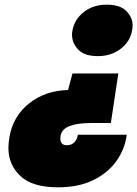

<svg xmlns="http://www.w3.org/2000/svg" viewBox="-20 -601 587 821"><path d="M436 -581Q494 -581 520.5 -553.5Q547 -526 547 -493Q547 -483 545 -472Q537 -424 496.5 -392.5Q456 -361 398 -361Q341 -361 314.5 -389Q288 -417 288 -452Q288 -462 290 -472Q299 -519 339 -550Q379 -581 436 -581ZM229 200Q118 200 67 151.5Q16 103 16 32Q16 8 21 -18Q37 -106 106 -160Q175 -214 271 -216L290 -287H486L454 -75H370Q311 -75 277.5 -62Q244 -49 239 -20Q238 -13 238 -8Q238 3 244 11.5Q250 20 266 20Q286 20 298 7.5Q310 -5 313 -25H522Q514 37 477.5 88Q441 139 378 169.5Q315 200 229 200Z"/></svg>

Font: Fz Poppins Black
Style: Italic
Weight: 900
Italic angle: -10°
Designer: Ninad Kale (Devanagari), Jonny Pinhorn (Latin)
Foundry: Indian Type Foundry
Version: Vit hóa bi Vntype.Com & FontZin.Com